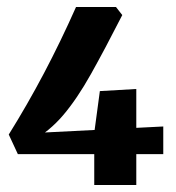

<svg xmlns="http://www.w3.org/2000/svg" viewBox="-20 -528 503 548"><path d="M5 -144Q58 -229 105.5 -319Q153 -409 197 -508H311L329 -485Q279 -387 239.5 -316.5Q200 -246 160.5 -199.5Q121 -153 69 -124L51 -147L446 -167V-88H31ZM249 -149 265 -268 369 -274V0H249Z"/></svg>

Font: Yrsa
Style: Bold
Weight: 700
Version: Version 2.004